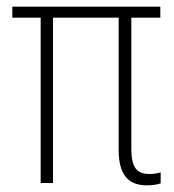

<svg xmlns="http://www.w3.org/2000/svg" viewBox="-20 -549 522 576"><path d="M420 7C439 7 455 4 462 1V-32C452 -29 442 -27 429 -27C388 -27 374 -49 374 -104V-496H461V-529H17V-496H102V0H139V-496H336V-99C336 -27 363 7 420 7Z"/></svg>

Font: Noto Sans Condensed ExtraLight
Style: Regular
Weight: 200
Width: 3
Designer: Monotype Design Team
Foundry: Monotype Imaging Inc.
Version: Version 2.013